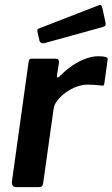

<svg xmlns="http://www.w3.org/2000/svg" viewBox="-20 -772 464 792"><path d="M47 0Q37 0 32.5 -6.5Q28 -13 29 -22L98 -517Q100 -525 102.5 -527.5Q105 -530 111 -530H210Q217 -530 220.5 -526Q224 -522 223 -511L215 -462Q214 -453 217.5 -452.5Q221 -452 227 -458Q252 -484 280 -502.5Q308 -521 335 -530.5Q362 -540 385 -540Q405 -540 415.5 -537Q426 -534 424 -526L411 -432Q410 -423 408 -420.5Q406 -418 401 -419Q385 -421 368.5 -422Q352 -423 341 -423Q320 -423 296.5 -414.5Q273 -406 252 -391Q231 -376 217 -358Q203 -340 201 -322L158 -16Q156 -6 152 -3Q148 0 136 0H47ZM402 -740 415 -680Q417 -672 415 -667.5Q413 -663 402 -660L163 -594Q153 -592 148 -596Q143 -600 142 -608L135 -638Q132 -652 139 -654L387 -750Q392 -753 396 -750.5Q400 -748 402 -740Z"/></svg>

Font: Libre Franklin SemiBold
Style: Italic
Weight: 600
Italic angle: -8°
Designer: Pablo Impallari, Rodrigo Fuenzalida, Nhung Nguyen
Foundry: Impallari Type
Version: Version 3.000